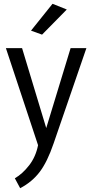

<svg xmlns="http://www.w3.org/2000/svg" viewBox="-20 -753 485 1009"><path d="M180 10 11 -500H96L223 -80L351 -500H434L262 0Q229 97 189 150Q149 203 86 236L58 184Q98 161 133 116Q168 71 180 10ZM201 -571 143 -592 256 -733 331 -703Z"/></svg>

Font: Gudea
Style: Regular
Weight: 400
Designer: Agustina Mingote
Foundry: Agustina Mingote
Version: Version 1.002